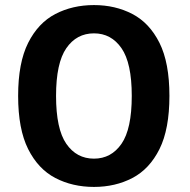

<svg xmlns="http://www.w3.org/2000/svg" viewBox="-20 -726 750 757"><path d="M350.5 11Q266 11 198.2 -24.2Q130.5 -59.5 91 -138.2Q51.5 -217 51.5 -348Q51.5 -478.5 91 -557Q130.5 -635.5 198.2 -670.8Q266 -706 350.5 -706Q434.5 -706 502 -670.8Q569.5 -635.5 608.8 -557Q648 -478.5 648 -348Q648 -217 608.8 -138.2Q569.5 -59.5 502 -24.2Q434.5 11 350.5 11ZM350.5 -100.5Q418.5 -100.5 459 -159Q499.5 -217.5 499.5 -348Q499.5 -477.5 459 -536Q418.5 -594.5 350.5 -594.5Q282 -594.5 241.5 -536Q201 -477.5 201 -348Q201 -217.5 241.5 -159Q282 -100.5 350.5 -100.5Z"/></svg>

Font: League Mono SemiBold
Style: Regular
Weight: 600
Width: 6
Designer: Tyler Finck
Foundry: The League of Moveable Type / Tyler Finck
Version: Version 2.300;RELEASE